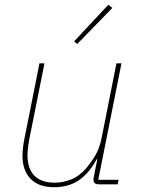

<svg xmlns="http://www.w3.org/2000/svg" viewBox="-20 -771 588 803"><path d="M145 -506H166L102 -186Q99 -170 97 -151.5Q95 -133 95 -123Q95 -65 124 -36Q153 -7 209 -7Q243 -7 277.5 -20.5Q312 -34 342 -69Q359 -89 377.5 -119Q396 -149 405 -194L467 -506H488L391 -19H476L472 0H394Q383 0 377 -4.5Q371 -9 371 -19Q371 -24 371.5 -27.5Q372 -31 373 -35L387 -105H384Q354 -48 311 -18Q268 12 206 12Q142 12 108 -23Q74 -58 74 -120Q74 -135 76 -152.5Q78 -170 81 -185ZM450 -738 303 -587 290 -598 433 -751Z"/></svg>

Font: IBM Plex Sans Thin
Style: Italic
Weight: 250
Italic angle: -11.31°
Designer: Mike Abbink, Paul van der Laan, Pieter van Rosmalen
Foundry: Bold Monday
Version: Version 3.201